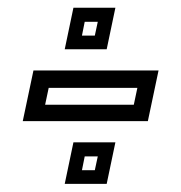

<svg xmlns="http://www.w3.org/2000/svg" viewBox="-20 -544 458 485"><path d="M37.5 -238 64.5 -366H380.5L353.5 -238ZM94 -279.5H318L327 -322H103ZM143.5 -79.5 165.5 -184.5H271.5L249.5 -79.5ZM187 -114H219.5L227 -149H194ZM143.5 -419.5 165.5 -524.5H271.5L249.5 -419.5ZM187 -454H219.5L227 -489H194Z"/></svg>

Font: Tourney Thin Medium
Style: Italic
Weight: 500
Italic angle: -12°
Version: Version 1.015